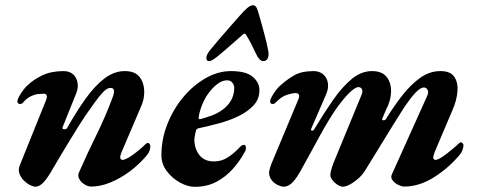

<svg xmlns="http://www.w3.org/2000/svg" viewBox="-20 -708 1849 743"><path d="M116.3 14.4Q107.8 14.4 95.4 7.8Q82.9 1.3 71.5 -10.2Q60.1 -21.6 55 -37Q49.8 -52.3 56.9 -69L158.1 -320.2Q167.9 -345.3 148.6 -345.3Q141.9 -345.3 128.4 -344.1Q115 -342.8 99.1 -335.3Q83.2 -327.7 68.1 -310Q64.1 -305.2 56.3 -305.7Q48.5 -306.2 47.3 -314.8Q47.3 -322.5 53.7 -334.4Q60.1 -346.4 69.6 -358.8Q79.1 -371.1 85.5 -377.1Q109.6 -400.1 143.7 -416.4Q177.8 -432.7 224.9 -432.9Q249.8 -432.9 263.4 -420Q276.9 -407.1 280.1 -387.7Q283.4 -368.2 275.1 -347.2L222.2 -215.8Q219.2 -208.8 227.8 -207.8Q236.4 -206.8 240.3 -213.4Q275.5 -276 310.6 -325.3Q345.8 -374.7 383.5 -403.8Q421.3 -432.9 462.8 -432.9Q501.8 -432.9 519.4 -411Q536.9 -389.1 538.1 -357.6Q539.4 -326.2 526.2 -296.6L450.6 -119.6Q438 -89.4 454.8 -89.4Q461 -89.4 472 -95.1Q482.9 -100.8 495.2 -109.6Q507.4 -118.4 517.6 -126.9Q527.9 -135.3 532.7 -140.1Q537.8 -145.2 543.2 -150.2Q548.6 -155.1 552.1 -155.1Q555.1 -155.1 558.4 -151.4Q561.7 -147.6 561.7 -142.8Q561.7 -123.3 548.7 -107.5Q519.4 -72.4 482.5 -44.9Q445.7 -17.5 406.8 -1.7Q367.9 14 333.4 14Q320.3 14 306.8 5.4Q293.3 -3.1 286.8 -15.2Q280.2 -27.2 285.2 -39.8Q317.5 -113.4 352.7 -184.8Q388 -256.2 415.6 -330.6Q422.6 -349.5 420.9 -358.6Q419.2 -367.7 407.6 -367.9Q395 -368.1 379.6 -352.2Q364.2 -336.3 347.2 -312.3Q330.3 -288.2 311.5 -262Q302.8 -249.7 286.9 -224.3Q271 -198.9 251.8 -167.7Q232.5 -136.6 214.2 -105.4Q195.9 -74.2 181.7 -50.3Q166.2 -22.8 150.2 -4.2Q134.1 14.4 116.3 14.4Z M958.9 -687.7Q968.3 -687.7 973.1 -678Q977.8 -668.2 983.4 -647.1Q988.2 -630.4 993.1 -612.9Q997.9 -595.3 1002.6 -577.6Q1007.3 -559.9 1011.4 -543.4Q1015.4 -526.8 1017.9 -512.1Q1021.2 -496.3 1016.7 -483.8Q1012.3 -471.4 998.4 -471.4Q983.7 -471.4 969.1 -503.2Q963.1 -516.5 953.4 -535.7Q943.8 -554.8 931.5 -574.5Q927.7 -580.9 920 -574.5Q897.2 -554 874.3 -534.5Q851.4 -515.1 836.9 -502.2Q820.4 -488.2 808.5 -479.8Q796.5 -471.4 789.3 -471.4Q778.6 -471.4 778.6 -483.7Q778.6 -489.5 781.8 -496.9Q785.1 -504.3 792.2 -513.2Q809.2 -534.2 828.9 -557.1Q848.7 -579.9 868.7 -603Q888.7 -626 907.2 -646.6Q923.7 -665.8 936.5 -676.8Q949.4 -687.7 958.9 -687.7ZM733.5 15Q706.8 15 676.7 -1.4Q646.6 -17.8 625.6 -45.6Q604.6 -73.4 604.6 -107Q604.6 -169.3 627.6 -227.5Q650.5 -285.6 689 -331.8Q727.5 -378.1 775.8 -405.5Q824.1 -432.9 873.8 -432.9Q931.8 -432.9 957.8 -411Q983.9 -389.1 983.9 -359Q983.9 -324.7 961.5 -300.5Q939.2 -276.3 903.7 -258.9Q868.2 -241.6 826.9 -230.6Q785.6 -219.6 748.5 -211.6Q744.2 -210.6 741.9 -208.7Q739.6 -206.8 738.4 -202.4Q736.4 -195.2 734.7 -186.8Q733 -178.5 732.2 -170.2Q731.4 -135.2 750.6 -109.3Q769.9 -83.3 808.2 -83.3Q836 -83.3 859.3 -97.6Q882.7 -111.9 905.2 -135.6Q916.1 -147.5 922.4 -147.5Q931.6 -147.5 931.6 -136.6Q931.6 -134 931.2 -129.9Q930.8 -125.7 928.8 -122.9Q909.6 -86.6 881.7 -55.1Q853.9 -23.6 817.2 -4.3Q780.5 15 733.5 15ZM755.5 -246.9Q776.4 -252.7 798.8 -260.8Q821.2 -268.9 840.3 -282.6Q859.5 -296.3 872.2 -316.2Q884.9 -336 886.5 -364.4Q887.4 -375.7 880.4 -386.5Q873.4 -397.2 858.7 -397.2Q841 -397.2 823.5 -384.6Q805.9 -372 790.1 -351.6Q774.2 -331.2 763.4 -305.4Q752.6 -279.5 748.5 -252.9Q747.7 -245.3 755.5 -246.9Z M1077.6 14.5Q1068.5 14.5 1054.7 7.9Q1040.8 1.3 1030.9 -11.5Q1021.1 -24.2 1021.1 -41.7Q1021.9 -46.7 1023.9 -54.6Q1025.9 -62.6 1029.3 -71.7L1135.2 -325Q1139.4 -335.5 1136.5 -341.7Q1133.5 -347.8 1123.2 -347.8Q1113.1 -347.8 1091.7 -341.6Q1070.2 -335.4 1045.4 -310Q1041.4 -305.2 1033.6 -305.7Q1025.9 -306.2 1025.5 -314.8Q1025.5 -322.5 1032 -334.4Q1038.5 -346.4 1047.9 -358.8Q1057.4 -371.3 1064.6 -377.1Q1089.8 -399.8 1117.9 -416.2Q1146 -432.7 1193.2 -432.9Q1216.2 -432.9 1230.9 -420.2Q1245.6 -407.5 1248.9 -386.4Q1252.1 -365.4 1241.6 -342L1184.6 -210.4Q1181.6 -203.4 1186.9 -202.4Q1192.3 -201.4 1196.1 -208Q1233.3 -269.9 1268.7 -320.8Q1304.1 -371.7 1341.1 -402.3Q1378 -432.9 1419.8 -432.9Q1458.5 -432.9 1476.4 -410Q1494.4 -387.1 1493.3 -352.5Q1492.3 -317.8 1473.9 -283.4L1460 -250.5Q1456.2 -243.5 1463.2 -242.5Q1470.1 -241.5 1474 -248.2Q1504.5 -297.5 1537.2 -339.3Q1569.9 -381.1 1606.3 -407Q1642.6 -432.9 1684.5 -432.9Q1723.1 -432.9 1738.1 -410.6Q1753.1 -388.4 1750.3 -353.8Q1747.4 -319.2 1730.9 -281.8L1662.1 -119.6Q1649.6 -89.4 1665.5 -89.4Q1671.8 -89.4 1682.6 -95.4Q1693.5 -101.5 1705.6 -110.8Q1717.8 -120 1728.3 -128.9Q1738.9 -137.7 1744.5 -142.5Q1749.6 -147.6 1755 -152.5Q1760.5 -157.4 1763.9 -157.4Q1766.9 -157.4 1770.2 -153.7Q1773.6 -150 1773.6 -145.1Q1772.7 -134.7 1768.8 -125Q1764.9 -115.2 1756.4 -105.9Q1712.7 -54.9 1657 -20.5Q1601.2 14 1543.5 14Q1534.7 14 1521.3 7.5Q1507.9 1 1499.3 -10Q1490.7 -21 1496.3 -32.8L1632 -334.3Q1640 -350.2 1634.8 -359.8Q1629.6 -369.4 1621 -369.5Q1607.5 -369.7 1589.5 -351Q1571.5 -332.3 1547.5 -297.8Q1529.3 -269.8 1504 -228.9Q1478.7 -188.1 1450.4 -141.7Q1422.1 -95.3 1393.1 -48.5Q1381.8 -30.4 1365.2 -16Q1348.5 -1.5 1332.8 6.5Q1317.1 14.5 1306.7 14.5Q1297.6 14.5 1286.2 7.2Q1274.8 -0.2 1266.6 -10.7Q1258.3 -21.2 1258.3 -30.5Q1258.3 -36.3 1261.1 -48.2Q1264 -60.1 1269.9 -75.8L1377.6 -337.3Q1385 -353.7 1380.9 -362.2Q1376.9 -370.7 1367.5 -370.9Q1355.6 -371.3 1333.9 -350.7Q1312.2 -330.2 1282.5 -289.2Q1268 -268.6 1251.3 -241Q1234.5 -213.3 1217.3 -181.8Q1200.1 -150.3 1182.2 -117.4Q1164.3 -84.5 1146.9 -53.4Q1129.1 -20.2 1112.6 -2.8Q1096.2 14.5 1077.6 14.5Z"/></svg>

Font: EB Garamond
Style: Italic
Weight: 400
Italic angle: -17.2°
Designer: Georg Duffner and Octavio Pardo
Foundry: Georg Duffner
Version: Version 1.001